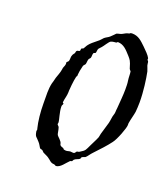

<svg xmlns="http://www.w3.org/2000/svg" viewBox="-114 -651 657 753"><g transform="rotate(20 214.5 -274.5)"><path d="M427 -286C428 -297 429 -312 429 -326C429 -371 422 -421 416 -450C413 -460 410 -466 408 -472C405 -485 408 -488 401 -493C401 -493 401 -494 401 -495C401 -496 401 -499 401 -500C395 -512 381 -525 369 -537C350 -555 336 -570 309 -570C301 -570 299 -566 299 -566C285 -563 285 -561 273 -555C265 -551 257 -551 251 -548C247 -544 241 -537 233 -530C227 -524 218 -521 211 -515C206 -510 200 -502 193 -497C178 -485 167 -476 161 -468C156 -462 153 -454 150 -450C148 -448 144 -448 142 -446C140 -442 142 -438 139 -435C136 -433 130 -434 128 -431C125 -429 126 -424 124 -420C122 -417 118 -413 117 -409C113 -401 116 -395 113 -384C113 -382 105 -377 105 -374C105 -373 106 -371 106 -369C105 -358 99 -353 99 -344C98 -333 89 -310 87 -304C84 -292 82 -283 80 -278C74 -252 76 -227 76 -193C76 -158 80 -119 87 -92C88 -91 88 -90 88 -89C88 -86 87 -83 87 -81C91 -57 95 -62 109 -45C116 -38 121 -26 124 -23C126 -21 133 -21 135 -19C137 -18 140 -13 142 -12C149 -8 158 -5 164 -1C177 7 181 17 197 17C199 17 205 21 205 21C224 20 238 -4 251 -16C254 -18 256 -17 259 -19C261 -21 261 -24 263 -26C269 -32 281 -34 285 -38C287 -39 287 -43 288 -45C292 -49 300 -50 303 -52C310 -58 316 -69 325 -78C345 -99 370 -126 383 -144C396 -160 416 -214 416 -226C416 -228 416 -230 416 -233V-234C419 -253 425 -272 427 -286ZM357 -391C359 -379 359 -367 359 -354C359 -330 356 -304 354 -274C352 -263 354 -255 350 -245C347 -238 346 -221 343 -209L328 -158C323 -138 332 -155 306 -103C294 -79 297 -77 273 -63C270 -61 266 -62 263 -60C259 -57 260 -51 251 -51C248 -51 244 -52 240 -52C234 -52 229 -49 222 -49C219 -49 210 -50 210 -54C210 -56 193 -57 193 -67C191 -79 174 -90 171 -96C168 -103 168 -113 164 -125C163 -130 156 -132 156 -137C156 -139 157 -140 157 -142C157 -154 146 -182 146 -206C146 -214 150 -213 150 -219C150 -222 146 -219 146 -224C147 -237 153 -254 153 -268C153 -271 153 -272 153 -274C153 -277 156 -317 161 -336C161 -336 164 -338 164 -342V-346C164 -352 167 -369 171 -384C172 -388 178 -392 179 -395C181 -401 180 -410 183 -417C183 -418 189 -423 189 -424C192 -431 189 -438 193 -446C194 -447 200 -448 201 -450C203 -456 202 -463 205 -468C206 -470 212 -475 215 -479C221 -485 234 -508 241 -511C246 -514 262 -515 263 -515C264 -515 266 -519 269 -519C293 -518 306 -503 325 -482C335 -470 338 -469 347 -438C347 -435 353 -430 354 -428C356 -417 355 -404 357 -391Z"/></g></svg>

Font: Jim Nightshade
Style: Regular
Weight: 400
Designer: Astigmatic (AOETI)
Foundry: Astigmatic (AOETI)
Version: Version 1.000